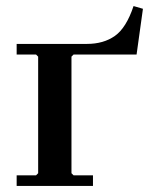

<svg xmlns="http://www.w3.org/2000/svg" viewBox="-20 -614 505 634"><path d="M247 -434V-469H267Q322 -469 359.5 -495.5Q397 -522 421 -594L452 -585L431 -434ZM247 -434H223L216 -427V-42L223 -35H287V0H35V-35H99L106 -42V-427L99 -434H35V-469H247Z"/></svg>

Font: Brygada 1918 SemiBold
Style: Regular
Weight: 600
Designer: Mateusz Machalski | Borys Kosmynka | Przemek Hoffer
Foundry: NIEPODLEGLA 2018
Version: Version 3.006